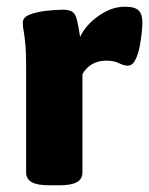

<svg xmlns="http://www.w3.org/2000/svg" viewBox="-20 -551 445 573"><path d="M127 2Q91 2 74.5 -7.5Q58 -17 58 -36V-349Q58 -396 55.5 -421Q53 -446 50.5 -459Q48 -472 48 -483Q48 -500 70 -508Q92 -516 120 -519Q148 -522 168 -522Q186 -522 195.5 -516Q205 -510 209.5 -492.5Q214 -475 219 -441Q237 -478 275.5 -504.5Q314 -531 352 -531Q383 -531 394 -519.5Q405 -508 405 -484Q405 -475 403 -454Q401 -433 396.5 -410.5Q392 -388 383.5 -371.5Q375 -355 361 -355Q350 -355 335 -362.5Q320 -370 297 -370Q250 -370 226 -330V-36Q226 -17 209.5 -7.5Q193 2 157 2Z"/></svg>

Font: Asap Semi Expanded ExtraBold
Style: Regular
Weight: 800
Width: 6
Designer: Pablo Cosgaya
Foundry: Omnibus-Type
Version: Version 3.001; ttfautohint (v1.8.4.7-5d5b)